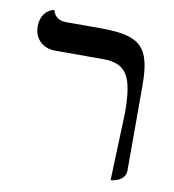

<svg xmlns="http://www.w3.org/2000/svg" viewBox="-69 -618 627 692"><g transform="rotate(10 244.5 -272.5)"><path d="M381 12C381 12 435 9 435 -33V-344C435 -487 396 -521 250 -521H124C97 -521 81 -534 75 -557C75 -557 26 -550 26 -487C26 -446 56 -413 103 -413H278C366 -413 390 -368 390 -234Z"/></g></svg>

Font: Libertinus Sans
Style: Regular
Weight: 400
Designer: Philipp H. Poll, Khaled Hosny
Foundry: Caleb Maclennan
Version: Version 7.050;RELEASE